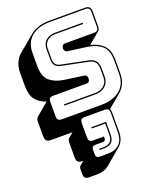

<svg xmlns="http://www.w3.org/2000/svg" viewBox="-210 -847 1170 1446"><g transform="rotate(-20 375.0 -124.5)"><path d="M312 481H246Q225 481 215.5 471.5Q206 462 206 440V406Q206 393 209 385.5Q212 378 218 374L248 349H242Q216 349 205.5 338.5Q195 328 195 300V191Q195 175 198 165.5Q201 156 208 150L245 119H73Q49 119 38 108Q27 97 27 73V-44Q27 -57 30.5 -66Q34 -75 41 -81L141 -165Q88 -181 57.5 -219.5Q27 -258 27 -330V-435Q27 -480 42 -515Q57 -550 85 -574L215 -683Q242 -705 282 -717.5Q322 -730 373 -730H653Q677 -730 688 -719Q699 -708 699 -684V-565Q699 -552 695.5 -543Q692 -534 685 -528L595 -453Q658 -439 696.5 -400.5Q735 -362 735 -281V-176Q735 -131 720 -96Q705 -61 676 -37L571 51Q573 56 574.5 64Q576 72 576 82V234Q576 271 564.5 298.5Q553 326 533 343L404 452Q387 466 363.5 473.5Q340 481 312 481ZM518 0Q614 0 669.5 -45.5Q725 -91 725 -176V-281Q725 -365 682 -401Q639 -437 569 -447L420 -467Q407 -468 400 -477Q393 -486 393 -499Q393 -512 400 -520.5Q407 -529 420 -529H653Q672 -529 680.5 -537.5Q689 -546 689 -565V-684Q689 -703 680.5 -711.5Q672 -720 653 -720H373Q276 -720 221 -674.5Q166 -629 166 -544V-439Q166 -355 208.5 -319Q251 -283 321 -273L471 -252Q484 -251 490.5 -243Q497 -235 497 -218Q497 -206 490.5 -197.5Q484 -189 471 -189H202Q183 -189 174.5 -180.5Q166 -172 166 -153V-36Q166 -17 174.5 -8.5Q183 0 202 0ZM599 -630V-620H377Q335 -620 310 -597Q285 -574 285 -539V-457Q285 -422 299 -408Q313 -394 336 -390L547 -347Q577 -341 596.5 -321Q616 -301 616 -249V-191Q616 -147 586 -118.5Q556 -90 505 -90H256V-100H505Q551 -100 578.5 -125.5Q606 -151 606 -191V-249Q606 -296 589.5 -313.5Q573 -331 545 -337L334 -380Q308 -385 291.5 -400.5Q275 -416 275 -457V-539Q275 -579 303 -604.5Q331 -630 377 -630ZM441 362Q498 362 532 330Q566 298 566 234V82Q566 60 558 51.5Q550 43 529 43H371Q350 43 342 51.5Q334 60 334 82V191Q334 213 342 221.5Q350 230 371 230H457V243Q457 254 451 260.5Q445 267 434 267H375Q359 267 352 274Q345 281 345 297V331Q345 347 352 354.5Q359 362 375 362ZM509 132V229Q509 275 487.5 295Q466 315 426 315H391V305H426Q462 305 480.5 287Q499 269 499 229V142H391V132Z"/></g></svg>

Font: Bungee Shade
Style: Regular
Weight: 400
Designer: David Jonathan Ross
Foundry: David Jonathan Ross
Version: Version 1.001;PS 1.0;hotconv 1.0.72;makeotf.lib2.5.5900